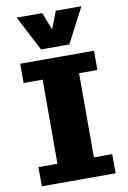

<svg xmlns="http://www.w3.org/2000/svg" viewBox="-104 -1036 733 1102"><g transform="rotate(-10 262.5 -485.5)"><path d="M47.9 3.4V-108.4H158.7V-598.6H47.9V-710.9H478V-598.6H371.1V-108.4H478V3.4ZM179.7 -771 73.7 -975.1H223.1L262.7 -873L301.8 -975.1H451.2L344.7 -771Z"/></g></svg>

Font: Comme Black
Style: Regular
Weight: 900
Version: Version 1.000;gftools[0.9.27]